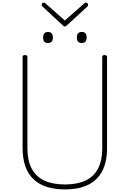

<svg xmlns="http://www.w3.org/2000/svg" viewBox="-20 -1439 998 1478"><path d="M480 19Q400 19 338.5 -1Q277 -21 236 -61Q195 -101 174.5 -160.5Q154 -220 154 -299V-1000Q154 -1008 158 -1011.5Q162 -1015 172 -1015Q183 -1015 187 -1011.5Q191 -1008 191 -1000V-296Q191 -204 223.5 -142Q256 -80 320.5 -49.5Q385 -19 480 -19Q575 -19 639 -49.5Q703 -80 735 -142Q767 -204 767 -296V-1000Q767 -1008 771 -1011.5Q775 -1015 785 -1015Q804 -1015 804 -1000V-299Q804 -194 767.5 -123Q731 -52 659 -16.5Q587 19 480 19ZM348 -1108Q330 -1108 321 -1118.5Q312 -1129 312 -1150Q312 -1172 321.5 -1182.5Q331 -1193 349 -1193Q368 -1193 377.5 -1182.5Q387 -1172 387 -1150Q387 -1128 377 -1118Q367 -1108 348 -1108ZM610 -1108Q590 -1108 581 -1118.5Q572 -1129 572 -1150Q572 -1172 581.5 -1182.5Q591 -1193 609 -1193Q628 -1193 637.5 -1182.5Q647 -1172 647 -1150Q647 -1129 637.5 -1118.5Q628 -1108 610 -1108ZM642 -1419Q649 -1419 653.5 -1413.5Q658 -1408 658 -1400Q658 -1397 657 -1394.5Q656 -1392 653 -1389L495 -1244Q490 -1239 486.5 -1237Q483 -1235 479 -1235Q475 -1235 471.5 -1237Q468 -1239 463 -1244L306 -1390Q302 -1393 301.5 -1396Q301 -1399 301 -1401Q301 -1409 305.5 -1414Q310 -1419 317 -1419Q320 -1419 323.5 -1417Q327 -1415 330 -1413L479 -1281L629 -1413Q632 -1415 635 -1417Q638 -1419 642 -1419Z"/></svg>

Font: Playwrite NG Modern Thin
Style: Regular
Weight: 250
Designer: Veronika Burian, José Scaglione
Foundry: TypeTogether
Version: Version 1.002